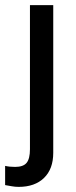

<svg xmlns="http://www.w3.org/2000/svg" viewBox="-47 -516 298 750"><path d="M-27 207V132Q-10 136 12 136Q44 136 57 120Q70 104 70 67V-496H161V81Q161 144 125 179Q89 214 26 214Q12 214 -1.5 211.5Q-15 209 -27 207Z"/></svg>

Font: Rosa Sans
Style: Regular
Weight: 400
Designer: Pentagram / MCKL
Foundry: Pentagram / MCKL
Version: Version 1.005;September 16, 2019;FontCreator 11.5.0.2425 64-